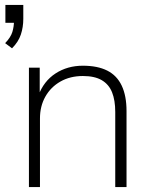

<svg xmlns="http://www.w3.org/2000/svg" viewBox="-20 -763 626 783"><path d="M29 -566 1 -587Q24 -611 30.5 -633Q37 -655 37 -677L52 -670H2V-743H75V-686Q75 -652 65 -622Q55 -592 29 -566ZM98 0V-487H142V-372H136Q158 -432 206.5 -463.5Q255 -495 318 -495Q378 -495 417.5 -475Q457 -455 476.5 -413.5Q496 -372 496 -310V0H450V-306Q450 -354 437 -386.5Q424 -419 395 -436Q366 -453 318 -453Q266 -453 226.5 -430.5Q187 -408 165 -369Q143 -330 143 -280V0Z"/></svg>

Font: Nunito Sans 10pt ExtraLight
Style: Regular
Weight: 250
Designer: Vernon Adams
Foundry: Vernon Adams
Version: Version 3.101;gftools[0.9.27]